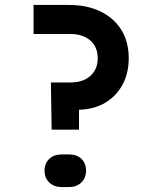

<svg xmlns="http://www.w3.org/2000/svg" viewBox="-20 -750 640 775"><path d="M188.4 -226.7 185.5 -417.2H264.8Q315.3 -417.2 344.9 -443.9Q374.5 -470.6 374.5 -515Q374.5 -560 344.6 -586.4Q314.7 -612.8 263.8 -612.8H115.4V-730H257.9Q332 -730 386.2 -703.5Q440.3 -677 470 -629Q499.6 -581 499.6 -515Q499.6 -454.5 474.5 -408.1Q449.3 -361.7 404.2 -335Q359 -308.3 298.9 -307.1V-226.7ZM228.6 5Q197.9 5 178.8 -13.5Q159.8 -31.9 159.8 -60.9Q159.8 -90.4 178.8 -108.5Q197.9 -126.7 228.6 -126.7H258.6Q290.5 -126.7 308.9 -108.7Q327.3 -90.8 327.3 -61.3Q327.3 -31.8 308.3 -13.4Q289.2 5 258 5Z"/></svg>

Font: Pitagon Sans Mono
Style: Regular
Weight: 400
Monospace: yes
Designer: Travis Tran
Foundry: Pitagon
Version: Version 1.001;gftools[0.9.26]